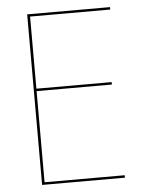

<svg xmlns="http://www.w3.org/2000/svg" viewBox="-51 -743 612 785"><g transform="rotate(-5 255.0 -350.0)"><path d="M92 0H430V-10H92ZM92 -690H430V-700H92ZM92 -384H410V-394H92ZM90 -700V0H101V-700Z"/></g></svg>

Font: Jost Thin
Style: Regular
Weight: 250
Version: Version 3.710